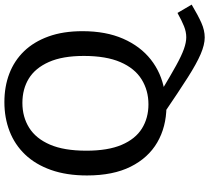

<svg xmlns="http://www.w3.org/2000/svg" viewBox="-58 -692 930 853"><g transform="rotate(-90 406.5 -265.0)"><path d="M813 122Q766 150 732.5 165Q699 180 667 180Q635 180 593 162Q551 144 489 104.5Q427 65 333 1L359 10Q269 9 200.5 -31Q132 -71 93 -149Q54 -227 54 -343Q54 -434 78.5 -503Q103 -572 147 -618Q191 -664 250.5 -687Q310 -710 380 -710Q449 -710 506.5 -688Q564 -666 606 -622.5Q648 -579 671.5 -514Q695 -449 695 -363Q695 -259 661.5 -182.5Q628 -106 569 -59.5Q510 -13 432 1L434 -10Q499 29 542.5 53Q586 77 615.5 87.5Q645 98 668 98Q692 98 717 88Q742 78 776 59ZM164 -346Q164 -250 190 -189Q216 -128 262.5 -99Q309 -70 370 -70Q432 -70 481 -100.5Q530 -131 557.5 -194.5Q585 -258 585 -357Q585 -452 558 -512.5Q531 -573 484.5 -601.5Q438 -630 376 -630Q314 -630 266 -600Q218 -570 191 -507.5Q164 -445 164 -346Z"/></g></svg>

Font: Bitter Thin Medium
Style: Regular
Weight: 500
Version: Version 3.021